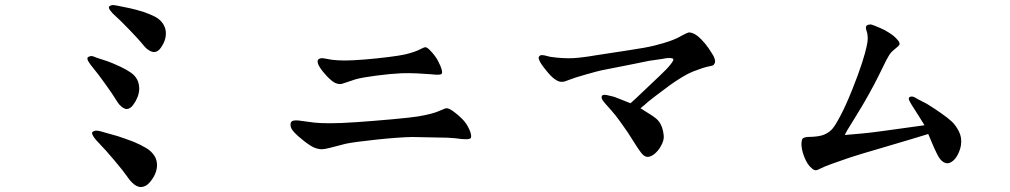

<svg xmlns="http://www.w3.org/2000/svg" viewBox="-20 -722 4040 768"><path d="M529 -403Q537 -387 537 -365Q536 -348 529.5 -332Q523 -316 512 -301.5Q501 -287 488 -286Q475 -285 457 -304Q451 -311 440.5 -328.5Q430 -346 400.5 -387Q371 -428 355.5 -446.5Q340 -465 334 -475.5Q328 -486 330 -490.5Q332 -495 340 -497Q348 -500 364 -492L410 -477Q432 -469 462 -455Q487 -443 503.5 -431.5Q520 -420 529 -403ZM643 -597Q645 -578 639 -561Q634 -546 623.5 -531Q613 -516 599.5 -514Q586 -512 567 -527Q560 -533 548 -548Q536 -563 499.5 -601Q463 -639 445.5 -654.5Q428 -670 421 -680Q414 -690 416 -694.5Q418 -699 426 -701Q434 -703 451 -699L500 -689Q523 -684 555 -674Q581 -665 599.5 -655.5Q618 -646 629.5 -630.5Q641 -615 643 -597ZM608 -58Q607 -40 599 -23Q591 -6 577 9.5Q563 25 545 26Q527 27 508 8Q500 1 487.5 -17.5Q475 -36 437.5 -80.5Q400 -125 380.5 -144.5Q361 -164 353.5 -176.5Q346 -189 349 -193Q352 -197 360 -199Q370 -201 392 -194L449 -178Q480 -168 514 -155Q543 -143 564.5 -130Q586 -117 597.5 -99Q609 -81 608 -58Z M1704 -425Q1681 -427 1648 -428.5Q1615 -430 1586 -429Q1542 -427 1485 -419.5Q1428 -412 1403 -405L1361 -391Q1346 -385 1338 -386Q1323 -386 1306 -400Q1289 -414 1272.5 -434.5Q1256 -455 1252 -467.5Q1248 -480 1254 -485Q1260 -490 1273 -489L1307 -483Q1330 -480 1360 -480Q1389 -480 1438.5 -484Q1488 -488 1535 -494Q1582 -500 1601 -504.5Q1620 -509 1636 -514.5Q1652 -520 1664 -526.5Q1676 -533 1682 -533Q1688 -533 1699.5 -521.5Q1711 -510 1721.5 -495.5Q1732 -481 1741.5 -458.5Q1751 -436 1747.5 -428Q1744 -420 1704 -425ZM1801 -169Q1775 -172 1729 -172L1629 -174Q1574 -173 1485 -163.5Q1396 -154 1363 -147L1301 -131Q1278 -125 1267 -125Q1245 -125 1222 -139.5Q1199 -154 1172.5 -177.5Q1146 -201 1143 -215Q1140 -229 1146 -235.5Q1152 -242 1174 -240Q1216 -234 1238 -231.5Q1260 -229 1301 -229Q1342 -229 1407.5 -233.5Q1473 -238 1550 -245Q1627 -252 1653.5 -256.5Q1680 -261 1703.5 -267Q1727 -273 1743.5 -281Q1760 -289 1767 -289Q1776 -289 1793.5 -276.5Q1811 -264 1828.5 -246.5Q1846 -229 1856.5 -206Q1867 -183 1864 -171.5Q1861 -160 1801 -169Z M2502 -309Q2528 -332 2542 -346L2618 -418Q2649 -447 2662.5 -464.5Q2676 -482 2673 -486Q2670 -490 2656 -490Q2646 -490 2627 -486L2578 -479L2509 -465Q2397 -443 2385 -440.5Q2373 -438 2325 -424.5Q2277 -411 2257.5 -403Q2238 -395 2232 -395Q2219 -393 2205 -401.5Q2191 -410 2178.5 -424Q2166 -438 2154.5 -453Q2143 -468 2138.5 -478Q2134 -488 2134.5 -492Q2135 -496 2140.5 -500Q2146 -504 2168 -498Q2180 -494 2207 -491.5Q2234 -489 2254 -489Q2289 -488 2371 -502L2495 -521Q2563 -531 2599 -540Q2635 -549 2661.5 -558.5Q2688 -568 2708 -580Q2729 -591 2734 -592Q2744 -593 2757 -586.5Q2770 -580 2786 -563.5Q2802 -547 2813 -531Q2824 -515 2834 -498Q2842 -482 2840 -472Q2838 -466 2834.5 -462.5Q2831 -459 2818.5 -457Q2806 -455 2788 -449Q2770 -443 2751 -435.5Q2732 -428 2706 -412Q2680 -396 2660.5 -382Q2641 -368 2602.5 -338.5Q2564 -309 2559 -303L2542 -289Q2573 -270 2589.5 -259Q2606 -248 2614.5 -237.5Q2623 -227 2628 -213Q2633 -199 2635 -179.5Q2637 -160 2622 -135Q2612 -117 2595 -104Q2578 -92 2566 -95Q2555 -97 2543 -113Q2531 -129 2516.5 -152.5Q2502 -176 2492 -191Q2482 -206 2461.5 -234.5Q2441 -263 2426.5 -279Q2412 -295 2399.5 -309.5Q2387 -324 2386.5 -331Q2386 -338 2390 -341Q2395 -344 2406 -342Q2436 -336 2449 -330L2502 -309Z M3359 -182Q3393 -185 3427.5 -188Q3462 -191 3519 -199L3678 -221Q3666 -240 3656 -256.5Q3646 -273 3635 -289.5Q3624 -306 3618.5 -317Q3613 -328 3616.5 -332Q3620 -336 3627 -336Q3635 -336 3650 -326L3687 -307Q3710 -293 3740.5 -272Q3771 -251 3787 -236Q3803 -221 3815.5 -196.5Q3828 -172 3824 -143Q3822 -127 3813.5 -108.5Q3805 -90 3793.5 -80Q3782 -70 3771 -69Q3760 -68 3748 -78Q3738 -86 3726.5 -109.5Q3715 -133 3709 -148L3693 -186Q3649 -173 3615.5 -162.5Q3582 -152 3499 -128Q3416 -104 3377 -91Q3338 -78 3305.5 -66Q3273 -54 3261 -47.5Q3249 -41 3242.5 -41Q3236 -41 3227 -49Q3209 -63 3196.5 -96Q3184 -129 3186 -152Q3187 -164 3191 -168Q3195 -172 3208 -174L3233 -175Q3263 -177 3280 -185Q3297 -193 3308.5 -205.5Q3320 -218 3341.5 -258.5Q3363 -299 3388.5 -362.5Q3414 -426 3428 -470Q3442 -514 3446 -534Q3451 -555 3451 -569Q3451 -585 3446.5 -597.5Q3442 -610 3444.5 -616.5Q3447 -623 3460 -624Q3465 -625 3479 -619L3503 -609Q3516 -604 3536.5 -591Q3557 -578 3568 -565Q3580 -553 3578 -544Q3576 -539 3564.5 -530Q3553 -521 3545 -512.5Q3537 -504 3525 -481L3493 -416Q3476 -382 3454 -342.5Q3432 -303 3403.5 -257Q3375 -211 3369 -201L3359 -182Z"/></svg>

Font: ChillKai
Style: Regular
Weight: 400
Designer: ChillType
Foundry: 寒蝉字型
Version: Version 2.000